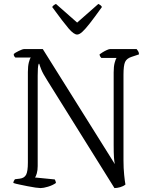

<svg xmlns="http://www.w3.org/2000/svg" viewBox="-20 -958 764 978"><path d="M187 0Q179 0 160.5 -2.5Q142 -5 120.5 -9.5Q99 -14 79 -18Q59 -22 48 -26Q48 -32 51 -37Q54 -42 56 -45L81 -48Q104 -51 113 -68Q122 -85 122 -130V-591Q122 -621 127 -640.5Q132 -660 137 -665H58Q55 -668 52.5 -671.5Q50 -675 50 -683Q56 -689 75.5 -698.5Q95 -708 103 -708H198L565 -122Q562 -134 560.5 -156.5Q559 -179 559 -220V-589Q559 -619 564 -638Q569 -657 574 -663H496Q493 -666 490.5 -670Q488 -674 487 -681Q492 -685 502.5 -691.5Q513 -698 524 -703Q535 -708 540 -708H676Q679 -704 683.5 -697.5Q688 -691 688 -681L649 -668Q625 -660 617 -642Q609 -624 609 -577V-141Q609 -101 612.5 -67Q616 -33 619 -18Q608 -9 592 -4.5Q576 0 563 0L221 -548Q198 -584 190 -604.5Q182 -625 180 -633H177Q174 -625 173 -609.5Q172 -594 172 -573V-112Q172 -91 167.5 -75Q163 -59 158 -54L259 -44Q260 -42 262 -37.5Q264 -33 265 -26Q248 -14 224.5 -7Q201 0 187 0ZM373 -782Q356 -782 329.5 -813Q303 -844 246 -922Q249 -930 265 -938L373 -843L481 -938Q497 -930 499 -922Q461 -869 437.5 -839Q414 -809 399 -795.5Q384 -782 373 -782Z"/></svg>

Font: Texturina 72pt ExtraLight
Style: Regular
Weight: 200
Designer: Guillermo Torres Carreño
Foundry: Omnibus-Type
Version: Version 1.002; ttfautohint (v1.8.3)